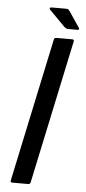

<svg xmlns="http://www.w3.org/2000/svg" viewBox="-56 -841 390 873"><g transform="rotate(5 138.5 -404.5)"><path d="M118 -9Q116 0 107 0H35Q25 0 27 -9L166 -664Q168 -673 178 -673H250Q254 -673 256 -670.5Q258 -668 257 -664ZM225 -718Q220 -718 217 -720.5Q214 -723 209 -726L136 -800Q134 -802 136 -805.5Q138 -809 141 -809H210Q217 -809 219.5 -807Q222 -805 226 -800L274 -729Q277 -725 276.5 -721.5Q276 -718 270 -718Z"/></g></svg>

Font: Glory Medium
Style: Italic
Weight: 500
Italic angle: -12°
Version: Version 1.011